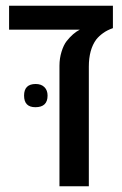

<svg xmlns="http://www.w3.org/2000/svg" viewBox="-20 -650 425 670"><path d="M187.5 0V-420.4Q187.5 -446.3 194.8 -469.7Q202.1 -493.2 212.4 -506.3Q234.4 -534.2 258.3 -546.4H11.7V-629.9H374V-551.8Q354 -544.9 339.6 -534.4Q325.2 -523.9 315.9 -512.2Q290 -477.1 290 -417.5V0ZM103.5 -275.9Q64 -275.9 64 -316.4Q64 -356.9 104.5 -356.9Q124 -356.9 135 -345.9Q146 -335 146 -316.4Q146 -275.9 103.5 -275.9Z"/></svg>

Font: Open Sans Condensed SemiBold
Style: Regular
Weight: 600
Width: 3
Designer: Monotype Design Team
Foundry: Monotype Imaging Inc.
Version: Version 3.000; ttfautohint (v1.8.4)